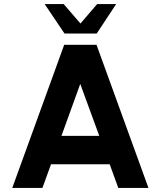

<svg xmlns="http://www.w3.org/2000/svg" viewBox="-20 -919 786 939"><path d="M294 -700H452L706 0H558.5L516.5 -115.5H229.5L187.5 0H40ZM280.5 -254.5H465.5L372.5 -508.5ZM295.5 -755 198.5 -899H291.5L373.5 -804L455 -899H548L453 -755Z"/></svg>

Font: Urbanist ExtraBold
Style: Regular
Weight: 800
Designer: Corey Hu
Foundry: Corey Hu
Version: Version 1.330; ttfautohint (v1.8.4.7-5d5b)